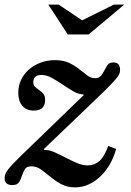

<svg xmlns="http://www.w3.org/2000/svg" viewBox="-29 -800 568 830"><path d="M160 -155 162 -152Q184 -152 207.5 -141.5Q231 -131 255 -118.5Q279 -106 303 -95.5Q327 -85 350 -85Q379 -85 400 -103Q421 -121 439 -169L473 -156Q463 -119 445 -88.5Q427 -58 403.5 -36Q380 -14 352.5 -2Q325 10 296 10Q261 10 235.5 -4Q210 -18 189 -35.5Q168 -53 148.5 -67Q129 -81 107 -81Q86 -81 78.5 -68.5Q71 -56 66 -40.5Q61 -25 53.5 -12.5Q46 0 24 0Q-9 0 -9 -30Q-9 -49 7 -69Q23 -89 57 -122L333 -389L331 -392Q311 -392 288.5 -405Q266 -418 242.5 -434Q219 -450 195.5 -463Q172 -476 151 -476Q115 -476 115 -445Q115 -431 123 -424Q131 -417 140.5 -410.5Q150 -404 158 -395Q166 -386 166 -368Q166 -322 117 -322Q85 -322 67.5 -342.5Q50 -363 50 -399Q50 -429 62 -454.5Q74 -480 95.5 -499Q117 -518 146 -529Q175 -540 208 -540Q245 -540 270 -528Q295 -516 313.5 -501Q332 -486 348 -474Q364 -462 382 -462Q399 -462 407.5 -472.5Q416 -483 422.5 -496Q429 -509 436.5 -519.5Q444 -530 461 -530Q490 -530 490 -499Q490 -491 488 -484Q486 -477 479 -467.5Q472 -458 459 -444Q446 -430 424 -408ZM264 -651 180 -780H225L326 -712L463 -780H508L354 -651Z"/></svg>

Font: SVN-Libre Baskerville
Style: Italic
Weight: 400
Italic angle: -14°
Designer: Pablo Impallari, Rodrigo Fuenzalida
Foundry: Pablo Impallari, Rodrigo Fuenzalida
Version: Version 1.000; ttfautohint (v1.8.4)